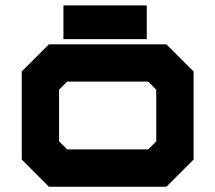

<svg xmlns="http://www.w3.org/2000/svg" viewBox="-20 -708 816 728"><path d="M165.5 0 62.5 -103V-437L165.5 -540H611L714 -437V-103L611 0ZM234.5 -141.5H542L572.5 -172V-368L542 -398.5H234.5L204 -368V-172ZM220.5 -559.5V-687.5H536.5V-559.5Z"/></svg>

Font: Tourney Expanded Black
Style: Regular
Weight: 900
Width: 7
Designer: Tyler Finck
Foundry: Etcetera Type Co
Version: Version 1.010; ttfautohint (v1.8.3)